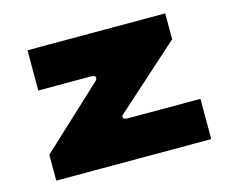

<svg xmlns="http://www.w3.org/2000/svg" viewBox="-72 -546 773 645"><g transform="rotate(-15 314.5 -224.0)"><path d="M263 -288Q269 -294 269 -299Q269 -308 253 -308H70V-448H549V-358L328 -160Q320 -154 320 -149Q320 -140 339 -140H589V0H50V-90Z"/></g></svg>

Font: Dashboard
Style: Regular
Weight: 400
Designer: jaiki
Version: Version 1.000